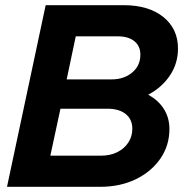

<svg xmlns="http://www.w3.org/2000/svg" viewBox="-20 -720 718 740"><path d="M7 0 156 -700H457Q553 -700 609.5 -654.5Q666 -609 666 -533Q666 -475 634.5 -428.5Q603 -382 551 -355Q590 -334 611.5 -300Q633 -266 633 -223Q633 -159 598 -108.5Q563 -58 503 -29Q443 0 366 0ZM237 -414H410Q458 -414 489.5 -440.5Q521 -467 521 -509Q521 -543 497.5 -561.5Q474 -580 434 -580H272ZM174 -120H369Q405 -120 432 -133.5Q459 -147 474.5 -170.5Q490 -194 490 -224Q490 -260 464.5 -280.5Q439 -301 394 -301H213Z"/></svg>

Font: Red Hat Display ExtraBold
Style: Italic
Weight: 800
Italic angle: -12°
Designer: Pentagram, MCKL
Foundry: Pentagram, MCKL
Version: Version 1.023